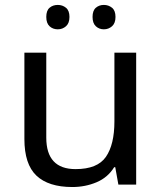

<svg xmlns="http://www.w3.org/2000/svg" viewBox="-20 -750 658 780"><path d="M533.2 -536.1V0H460.9L448.2 -70.8H443.8Q418 -28.8 372.1 -9.5Q326.2 9.8 273.9 9.8Q176.8 9.8 127.9 -36.6Q79.1 -83 79.1 -185.1V-536.1H168V-190.9Q168 -63 287.1 -63Q376 -63 410.4 -113Q444.8 -163.1 444.8 -256.8V-536.1ZM168 -681.2Q168 -707 181.4 -718.5Q194.8 -730 214.8 -730Q233.9 -730 248 -718.5Q262.2 -707 262.2 -681.2Q262.2 -655.8 248 -643.3Q233.9 -630.9 214.8 -630.9Q194.8 -630.9 181.4 -643.3Q168 -655.8 168 -681.2ZM356 -681.2Q356 -707 369.4 -718.5Q382.8 -730 401.9 -730Q420.9 -730 435.1 -718.5Q449.2 -707 449.2 -681.2Q449.2 -655.8 435.1 -643.3Q420.9 -630.9 401.9 -630.9Q382.8 -630.9 369.4 -643.3Q356 -655.8 356 -681.2Z"/></svg>

Font: Defago Noto Sans
Style: Regular
Weight: 400
Designer: John M. Durdin
Foundry: Lao IT Dev Co., Ltd.
Version: Version 1.000 2007 initial release